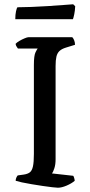

<svg xmlns="http://www.w3.org/2000/svg" viewBox="-20 -878 423 898"><path d="M250.9 0Q244.1 0 224.4 -2.3Q204.7 -4.5 179.5 -8.3Q154.3 -12.1 128.4 -16.4Q102.6 -20.6 82.5 -25Q62.3 -29.4 53.3 -32.4Q53.3 -40 56.3 -46.9Q59.3 -53.8 62.9 -57.6L90.5 -61.4Q109.6 -64.1 119.7 -72.1Q129.9 -80.1 134.2 -100.2Q138.5 -120.3 138.5 -157.8V-574.3Q138.5 -618.4 146.3 -633.8Q154.1 -649.3 156.3 -651H63.9Q61.9 -655 58.3 -659.1Q54.8 -663.3 52.8 -672.8Q58.3 -679.4 70.4 -686.4Q82.4 -693.5 95 -698.7Q107.5 -704 113.3 -704H318.1Q322.9 -699.2 326.8 -689.8Q330.7 -680.3 330.9 -668.5L288.7 -655.5Q268.9 -649.5 258.3 -639.6Q247.8 -629.7 243.9 -613.2Q240 -596.7 240 -569.3V-133.1Q240 -108.8 234.3 -91.2Q228.7 -73.7 222.9 -66.9L322.4 -55.8Q324.4 -53.8 326.7 -46.4Q329.1 -39 329.4 -32.4Q314.4 -19.6 291.3 -9.8Q268.2 0 250.9 0ZM51.5 -788.1Q51.5 -809.7 54.8 -824.9Q58 -840 61.8 -844Q89 -844 126.7 -845.5Q164.4 -847 203.8 -849.5Q243.3 -852 275.1 -854.5Q307 -857 322.2 -858L331.7 -849Q330.8 -828.4 327.4 -812Q324 -795.6 321.1 -788.1Z"/></svg>

Font: Texturina Medium
Style: Regular
Weight: 500
Designer: Guillermo Torres Carreño
Foundry: Omnibus-Type
Version: Version 1.003